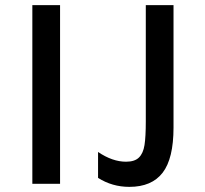

<svg xmlns="http://www.w3.org/2000/svg" viewBox="-20 -716 800 748"><path d="M106 -696H214V0H106ZM362 -23V-124Q418 -86 471 -86Q505 -86 521.5 -102.5Q538 -119 543 -151Q548 -183 548 -243V-696H656V-219Q656 -98 613.5 -43Q571 12 484 12Q417 12 362 -23Z"/></svg>

Font: Amiko SemiBold
Style: Regular
Weight: 600
Designer: Pablo Impallari, Rodrigo Fuenzalida, Andres Torresi
Foundry: Impallari Type
Version: Version 1.001; ttfautohint (v1.3)